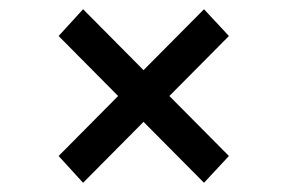

<svg xmlns="http://www.w3.org/2000/svg" viewBox="-20 -558 622 416"><path d="M347 -350 476 -220 422 -162 291 -294 160 -162 107 -220 236 -350 107 -480 160 -538 291 -406 422 -538 476 -480Z"/></svg>

Font: CMG Sans Medium
Style: Regular
Weight: 500
Designer: Julieta Ulanovsky
Foundry: Julieta Ulanovsky
Version: Version 7.200